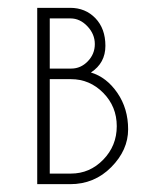

<svg xmlns="http://www.w3.org/2000/svg" viewBox="-20 -470 387 490"><path d="M75 -450H159Q198 -450 223.5 -423.5Q249 -397 249 -353Q249 -309 212 -285Q252 -273 279.5 -233Q307 -193 307 -140Q307 -87 264 -43.5Q221 0 159 0H75ZM161 -268H107V-27H161Q209 -27 243.5 -62.5Q278 -98 278 -148Q278 -198 243.5 -233Q209 -268 161 -268ZM160 -423H107V-295H162Q186 -295 204 -313.5Q222 -332 222 -357.5Q222 -383 203 -403Q184 -423 160 -423Z"/></svg>

Font: Poiret One
Style: Regular
Weight: 400
Designer: Denis Masharov
Foundry: Denis Masharov
Version: Version 1.001